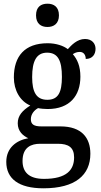

<svg xmlns="http://www.w3.org/2000/svg" viewBox="-20 -781 545 1039"><path d="M237 -635C271 -635 299 -653 299 -698C299 -744 271 -761 237 -761C202 -761 175 -744 175 -698C175 -653 202 -635 237 -635ZM215 238C388 238 469 166 469 51C469 -35 422 -97 307 -97H204C162 -97 147 -109 147 -136C147 -164 166 -185 186 -196C198 -193 223 -191 238 -191C358 -191 415 -264 415 -366C415 -424 398 -460 374 -488C385 -495 396 -500 412 -500C433 -500 444 -483 444 -462C481 -462 497 -488 497 -517C497 -545 478 -570 440 -570C397 -570 366 -536 347 -515C324 -533 284 -547 238 -547C114 -547 55 -477 55 -362C55 -292 89 -233 144 -210C101 -183 76 -155 76 -114C76 -70 105 -46 133 -33C69 -22 14 19 14 95C14 186 81 238 215 238ZM236 -241C177 -241 154 -282 154 -364C154 -450 177 -496 235 -496C294 -496 315 -452 315 -365C315 -281 295 -241 236 -241ZM218 187C133 187 102 147 102 90C102 15 150 -3 197 -3H293C350 -3 381 16 381 71C381 138 341 187 218 187Z"/></svg>

Font: Noto Serif Ethiopic SemiCondensed Medium
Style: Regular
Weight: 500
Width: 4
Designer: Monotype Design Team
Foundry: Monotype Imaging Inc.
Version: Version 2.102